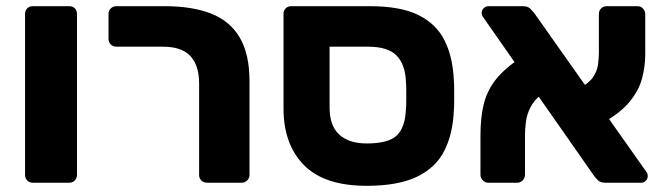

<svg xmlns="http://www.w3.org/2000/svg" viewBox="-20 -591 2161 621"><path d="M86 0Q75 0 68 -7.5Q61 -15 61 -25V-546Q61 -557 68 -564Q75 -571 86 -571H204Q215 -571 222 -564Q229 -557 229 -546V-25Q229 -15 222 -7.5Q215 0 204 0Z M650 0Q639 0 631.5 -7Q624 -14 624 -25V-321Q624 -379 596 -409.5Q568 -440 507 -440H356Q346 -440 338.5 -447Q331 -454 331 -465V-546Q331 -557 338.5 -564Q346 -571 356 -571H512Q602 -571 663 -547Q724 -523 755.5 -469.5Q787 -416 787 -327V-25Q787 -15 779.5 -7.5Q772 0 762 0Z M1166 10Q1029 10 963 -57Q897 -124 897 -241V-546Q897 -557 904 -564Q911 -571 922 -571H1176Q1276 -571 1334 -542Q1392 -513 1418.5 -459Q1445 -405 1448 -330Q1449 -320 1449 -301.5Q1449 -283 1449 -264Q1449 -245 1448 -235Q1445 -159 1417.5 -104Q1390 -49 1329 -19.5Q1268 10 1166 10ZM1166 -127Q1237 -127 1264 -153.5Q1291 -180 1293 -240Q1294 -250 1294 -266.5Q1294 -283 1294 -299Q1294 -315 1293 -325Q1291 -383 1262.5 -411.5Q1234 -440 1171 -440H1046V-243Q1046 -184 1077.5 -155.5Q1109 -127 1166 -127Z M1938 0Q1922 0 1914 -8Q1906 -16 1903 -20L1543 -535Q1538 -542 1538 -550Q1538 -558 1544.5 -564.5Q1551 -571 1560 -571H1671Q1687 -571 1695 -563Q1703 -555 1707 -550L2070 -36Q2074 -31 2074.5 -27.5Q2075 -24 2075 -21Q2075 -13 2069 -6.5Q2063 0 2054 0ZM1559 0Q1549 0 1541.5 -8Q1534 -16 1534 -26V-153Q1534 -209 1544 -251.5Q1554 -294 1580 -329Q1606 -364 1655 -398L1732 -286Q1708 -268 1696 -244.5Q1684 -221 1681 -197Q1678 -173 1678 -154V-26Q1678 -15 1670.5 -7.5Q1663 0 1653 0ZM1930 -194 1852 -305Q1884 -321 1897.5 -340.5Q1911 -360 1914 -381Q1917 -402 1917 -421V-545Q1917 -557 1924.5 -564Q1932 -571 1942 -571H2042Q2053 -571 2060 -563Q2067 -555 2067 -545V-417Q2067 -376 2056.5 -337Q2046 -298 2016.5 -262Q1987 -226 1930 -194Z"/></svg>

Font: Rubik
Style: Bold
Weight: 700
Designer: Hubert and Fischer
Foundry: Hubert and Fischer
Version: Version 2.300;gftools[0.9.30]